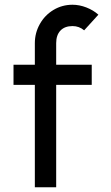

<svg xmlns="http://www.w3.org/2000/svg" viewBox="-20 -785 469 810"><path d="M127 5V-427H37V-512H127V-603Q127 -646 148 -683.5Q169 -721 205.5 -743Q242 -765 286 -765Q315 -765 344.5 -753.5Q374 -742 395 -723L335 -657Q314 -675 286 -675Q253 -675 235 -656Q217 -637 217 -603V-512H367V-427H217V5Z"/></svg>

Font: SUIT Medium
Style: Regular
Weight: 500
Designer: Sunn Youn; Korean Glyphs from Source Han Sans (Sandoll Communications; Soo-young Jang, Joo-yeon Kang)
Foundry: Sunn
Version: Version 1.120